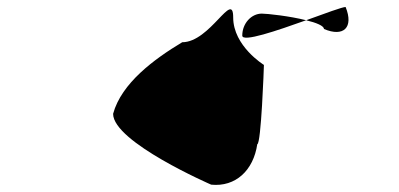

<svg xmlns="http://www.w3.org/2000/svg" viewBox="-20 -456 1142 550"><path d="M304 -130C304 -49 585 73 585 73C655 80 706 32 717 -43C728 -43 736 -263 736 -270C736 -270 648 -324 648 -406C648 -486 582 -335 502 -335C422 -287 328 -218 304 -130ZM674 -354C674 -334 773 -368 857 -398C810 -410 745 -417 730 -417C700 -417 674 -389 674 -354ZM857 -398C886 -391 908 -382 908 -373C964 -349 994 -377 970 -436C961 -436 912 -418 857 -398Z"/></svg>

Font: Ampere
Style: Regular
Weight: 400
Version: Version 1